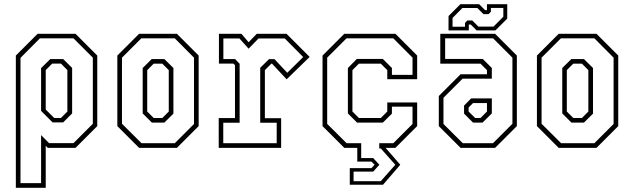

<svg xmlns="http://www.w3.org/2000/svg" viewBox="-20 -700 2994 909"><path d="M55 189V-437L158 -540H337.5L440.5 -437V-103L337.5 0H206L196.5 -10V189ZM77 167H174.5V-60.5L212 -22.5H328L419.5 -114V-427L328 -518.5H169L77 -426ZM229 -120.5 174.5 -175V-377.5L218 -420.5H279L321.5 -378.5V-163L279 -120.5ZM236.5 -141.5H268.5L299 -172V-368L268.5 -399H227L196.5 -368V-181.5Z M638.5 0 535.5 -103V-437L638.5 -540H817.5L920.5 -437V-103L817.5 0ZM650 -22H807.5L898.5 -113V-427L807.5 -518.5H649L557.5 -427V-114ZM699 -119.5 655.5 -163V-378L698.5 -420.5H758L801 -378V-162L758 -119.5ZM707.5 -141.5H748.5L779 -172V-368L748.5 -398.5H707.5L677 -368V-172Z M1015.5 0V-141H1092.5V-391.5L1085 -399H1016.5V-540H1123L1157 -500L1195.5 -540H1336.5L1446 -430.5L1337 -324.5L1268 -398.5H1264.5L1234 -368V-140.5H1311V0ZM1037 -22H1290V-119H1212V-379L1253.5 -420H1279.5L1340 -355.5L1415.5 -430L1328 -518H1204L1157 -469.5L1113.5 -518H1037.5V-420.5H1093L1114.5 -398V-119H1037Z M1636 174.5V96H1738.5L1753.5 80L1738.5 65H1671.5V0H1610L1507 -103V-437L1610 -540H1852L1955 -437V-325H1813.5V-368L1783 -398.5H1679L1648.5 -368V-172L1679 -141.5H1783L1813.5 -172V-215H1955V-103L1852 0H1805.5L1875 80L1793.5 174.5ZM1654 158H1782.5L1851.5 80L1783 3H1775.5V-22H1842L1933 -113V-195H1835.5V-162L1792.5 -119.5H1670.5L1627 -163V-378L1669.5 -421H1792.5L1835.5 -378V-345.5H1933V-427L1842 -518.5H1620.5L1529 -427V-113.5L1621 -22H1690V48.5H1747L1776 80L1747 112.5H1654Z M2160.5 0 2057.5 -103V-245.5L2160.5 -348.5H2285.5V-368L2255 -398.5H2064.5V-540H2324L2427 -437V-103L2324 0ZM2171 -22H2314L2406 -114V-427L2314.5 -518.5H2087.5V-421H2265.5L2308.5 -378V-327.5H2170L2079.5 -237V-113ZM2219.5 -119.5 2177 -162V-200L2210.5 -234H2308.5V-163L2264.5 -119.5ZM2229.5 -141.5H2255L2285.5 -172V-212H2219.5L2198.5 -191V-172ZM2103.5 -556V-624L2159.5 -680H2248.5L2276.5 -652H2285.5V-680H2381.5V-612L2325.5 -556H2236.5L2208.5 -584H2199.5V-556ZM2122.5 -573.5H2181.5V-591.5L2192.5 -603H2216L2245 -574H2316.5L2363 -621V-662.5H2304V-644.5L2293 -633H2269L2240 -662H2169L2122.5 -615Z M2625 0 2522 -103V-437L2625 -540H2804L2907 -437V-103L2804 0ZM2636.5 -22H2794L2885 -113V-427L2794 -518.5H2635.5L2544 -427V-114ZM2685.5 -119.5 2642 -163V-378L2685 -420.5H2744.5L2787.5 -378V-162L2744.5 -119.5ZM2694 -141.5H2735L2765.5 -172V-368L2735 -398.5H2694L2663.5 -368V-172Z"/></svg>

Font: Tourney Condensed ExtraLight
Style: Regular
Weight: 200
Width: 3
Designer: Tyler Finck
Foundry: Etcetera Type Co
Version: Version 1.010; ttfautohint (v1.8.3)